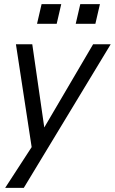

<svg xmlns="http://www.w3.org/2000/svg" viewBox="-20 -714 555 928"><path d="M181 -694H276L254 -599H159ZM368 -694H463L441 -599H346ZM194 -98 430 -500H515L95 194H5L133 -3L57 -500H136Z"/></svg>

Font: CBA Beacon Sans
Style: Italic
Weight: 400
Italic angle: -13°
Designer: Wei Huang
Foundry: Wei Huang
Version: Version 1.002